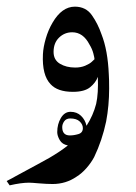

<svg xmlns="http://www.w3.org/2000/svg" viewBox="-40 -323 408 577"><path d="M288 -57Q288 -6 279 42Q267 99 243 149Q234 166 220 182Q206 198 190 208Q158 230 118 230Q101 230 77 228Q55 226 47 226Q24 226 -11 234L-20 221Q-4 213 8 206Q88 163 109 151Q143 131 164 114Q147 111 139.5 98Q132 85 132 74Q132 50 143 31.5Q154 13 172 13Q191 13 203.5 25Q216 37 220 55Q240 24 249 -11Q256 -42 254 -92Q248 -75 231 -61Q214 -47 179 -47Q133 -47 112 -70Q86 -97 89 -160Q90 -181 97.5 -207Q105 -233 118 -255Q146 -303 185 -303Q218 -303 236 -277.5Q254 -252 265 -220Q284 -172 287 -99Q288 -87 288 -57ZM244 -145Q244 -149 240.5 -162.5Q237 -176 229 -189Q210 -226 177 -226Q154 -226 137.5 -210Q121 -194 121 -167Q121 -143 140 -131.5Q159 -120 186 -120Q203 -120 216 -125.5Q229 -131 235.5 -137Q242 -143 244 -145ZM170 84Q182 84 195.5 80Q209 76 209 62Q209 51 199.5 42Q190 33 171 33Q159 33 153 41.5Q147 50 147 59Q147 84 170 84Z"/></svg>

Font: Mirza
Style: Regular
Weight: 400
Designer: Arabic design by Kourosh Beigpour, Latin design by Eduardo Tunni, engineering by Lasse Fister
Version: Version 1.0010g